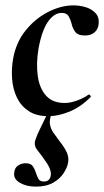

<svg xmlns="http://www.w3.org/2000/svg" viewBox="-20 -419 387 714"><path d="M160 13Q115 13 86.5 -6Q58 -25 43 -56Q28 -87 25 -125Q22 -163 29 -202Q40 -262 75.5 -306Q111 -350 159 -374.5Q207 -399 253 -399Q276 -399 298 -392.5Q320 -386 334.5 -371Q349 -356 347 -332Q346 -312 332.5 -299.5Q319 -287 296 -287Q269 -287 259 -301.5Q249 -316 246 -332Q242 -347 235 -359Q228 -371 209 -371Q189 -371 171.5 -354Q154 -337 142 -307Q130 -277 123 -237Q114 -182 120.5 -136Q127 -90 151.5 -63Q176 -36 221 -36Q242 -36 267.5 -45.5Q293 -55 309 -67Q311 -69 315 -65Q319 -61 317 -58Q280 -21 238.5 -4Q197 13 160 13ZM113 275Q78 275 53.5 260.5Q29 246 33 222Q35 204 48 196Q61 188 75 188Q94 188 101.5 198.5Q109 209 113 222Q117 235 122.5 245.5Q128 256 143 256Q166 256 169 232Q171 213 154.5 188Q138 163 118 138Q105 121 111.5 101.5Q118 82 129 60L158 0H174Q163 24 165.5 41.5Q168 59 178 73.5Q188 88 200 104Q220 129 228.5 148Q237 167 233 187Q230 204 216.5 225Q203 246 177.5 260.5Q152 275 113 275Z"/></svg>

Font: Cormorant Garamond Light
Style: Italic
Weight: 300
Italic angle: -10°
Designer: Christian Thalmann (Catharsis Fonts)
Foundry: Catharsis Fonts
Version: Version 4.001